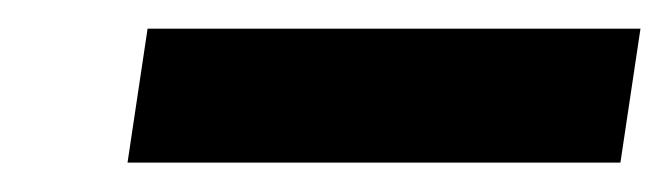

<svg xmlns="http://www.w3.org/2000/svg" viewBox="-20 -716 467 134"><path d="M69 -602.5 83 -696H427L413 -602.5Z"/></svg>

Font: Public Sans
Style: Bold Italic
Weight: 700
Italic angle: -8°
Designer: The Public Sans project authors (U.S. Web Design System). Libre Franklin designed by Pablo Impallari and Rodrigo Fuenzal
Version: Version 1.008; ttfautohint (v1.8.1) -l 8 -r 50 -G 200 -x 14 